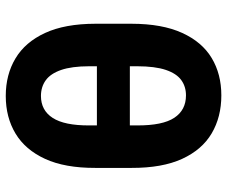

<svg xmlns="http://www.w3.org/2000/svg" viewBox="-80 -694 784 663"><g transform="rotate(-90 311.5 -363.0)"><path d="M497.1 -419.9V-306.1H135.2V-419.9ZM560.5 -425.2V-300.2Q560.3 -194.4 528.9 -125.6Q497.6 -56.8 442.1 -23.5Q386.7 9.8 313.1 9.8Q238.6 9.8 182 -23.5Q125.5 -56.8 93.9 -125.6Q62.4 -194.4 62.7 -300.2V-425.2Q62.4 -530.2 93.8 -598.7Q125.3 -667.2 181.3 -700.9Q237.4 -734.6 311.1 -734.6Q384.9 -734.6 440.9 -701Q497 -667.5 528.6 -599Q560.3 -530.5 560.5 -425.2ZM413.7 -281.1V-446.7Q413.6 -506.7 400.9 -543.4Q388.2 -580.1 365.2 -596.6Q342.3 -613.1 311.1 -613.1Q261.6 -613.1 235.4 -572.6Q209.1 -532 209.4 -446.7V-281.1Q209.1 -192.9 235.8 -152.6Q262.5 -112.3 313.1 -112.3Q343.7 -112.3 366.1 -128.7Q388.6 -145 401.1 -182Q413.6 -218.9 413.7 -281.1Z"/></g></svg>

Font: Inter Tight
Style: Regular
Weight: 400
Designer: Rasmus Andersson
Foundry: rsms
Version: Version 3.002